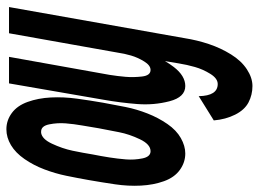

<svg xmlns="http://www.w3.org/2000/svg" viewBox="-148 -456 791 586"><g transform="rotate(-90 247.0 -162.5)"><path d="M278 213Q251 213 228 201Q205 189 190.5 160Q176 131 173 95L247 49Q248 107 284 107Q301 107 315 84.5Q329 62 336 37.5Q343 13 347 -12L354 -54Q346 -40 336 -27Q309 8 278 8Q244 8 231.5 -40Q219 -88 223 -139Q227 -190 236 -241L286 -530H367L312 -223Q308 -198 306 -174Q304 -150 307 -124Q310 -98 327 -98Q341 -98 353 -117.5Q365 -137 371 -157.5Q377 -178 380 -199L439 -530H519L424 6Q418 44 406 80Q394 116 374.5 147.5Q355 179 329 196Q303 213 278 213ZM72 8Q45 8 22 -8.5Q-1 -25 -12.5 -57Q-24 -89 -26 -127.5Q-28 -166 -22 -206.5Q-16 -247 -9 -287Q-3 -321 4 -355Q11 -389 23.5 -422Q36 -455 55 -482.5Q74 -510 97.5 -524Q121 -538 146 -538Q173 -538 195.5 -521.5Q218 -505 229.5 -473Q241 -441 243 -402.5Q245 -364 239.5 -323.5Q234 -283 227 -243Q221 -209 214 -174.5Q207 -140 194 -107Q181 -74 162 -46.5Q143 -19 119 -5.5Q95 8 72 8ZM79 -98Q100 -98 115.5 -130.5Q131 -163 137 -194Q143 -225 149 -256Q153 -281 157.5 -306.5Q162 -332 164 -357Q166 -382 161 -407Q156 -432 139 -432H135Q116 -429 102 -399Q87 -367 80.5 -336Q74 -305 69 -274Q64 -249 60 -223.5Q56 -198 54 -173Q52 -148 57 -123Q62 -98 79 -98Z"/></g></svg>

Font: Iosevka SS08
Style: Bold Italic
Weight: 700
Italic angle: -10°
Monospace: yes
Designer: Belleve Invis
Foundry: Belleve Invis
Version: 2.1.0; ttfautohint (v1.8.2)